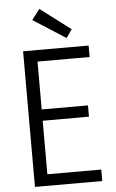

<svg xmlns="http://www.w3.org/2000/svg" viewBox="-64 -1041 655 1083"><g transform="rotate(-5 263.5 -499.0)"><path d="M340 -821 156 -939 201 -998 373 -868ZM148 -65H470V0H89V-768H460V-703H148L165 -721V-417L148 -432H427V-368H148L165 -385V-47Z"/></g></svg>

Font: Yaldevi
Style: Regular
Weight: 400
Designer: Sol Matas, Rajitha Manaperi, Kosala Senevirathne
Foundry: Mooniak
Version: Version 1.100